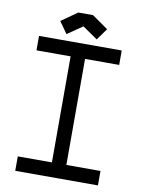

<svg xmlns="http://www.w3.org/2000/svg" viewBox="-92 -895 708 958"><g transform="rotate(10 262.5 -416.5)"><path d="M300.3 -832.5 381.8 -775.4 339.8 -716.3 263.2 -769 186.5 -716.3 144.5 -775.4 226.1 -832.5ZM472.2 -73.2V0H53.2V-73.2H226.1V-610.4H53.2V-683.6H472.2V-610.4H299.3V-73.2Z"/></g></svg>

Font: Anka/Coder Condensed
Style: Regular
Weight: 400
Width: 4
Monospace: yes
Version: Version 1.100